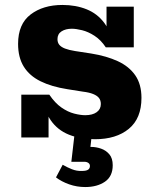

<svg xmlns="http://www.w3.org/2000/svg" viewBox="-20 -555 641 775"><path d="M363 7Q304 7 258 -11.5Q212 -30 184.5 -70Q157 -110 152 -173H179Q202 -139 228 -121Q254 -103 279.5 -96.5Q305 -90 324 -90Q353 -90 370 -102Q387 -114 387 -135Q387 -150 379.5 -159.5Q372 -169 356 -175.5Q340 -182 315 -185L252 -195Q188 -205 143.5 -227Q99 -249 76 -286Q53 -323 53 -378Q53 -458 103.5 -496.5Q154 -535 232 -535Q286 -535 329.5 -517.5Q373 -500 401 -462.5Q429 -425 433 -364H407Q387 -394 361.5 -410.5Q336 -427 311.5 -433Q287 -439 270 -439Q245 -439 228.5 -428.5Q212 -418 212 -397Q212 -383 219.5 -374Q227 -365 242.5 -359Q258 -353 283 -349L348 -339Q410 -329 455.5 -308Q501 -287 526 -251Q551 -215 551 -160Q551 -77 500 -35Q449 7 363 7ZM66 0V-173H152L176 -122V0ZM433 -364 410 -414V-528H520V-364ZM324 200Q290 200 259 189Q228 178 206 161L233 110Q250 120 270 128Q290 136 311 135Q328 135 335.5 130Q343 125 343 115Q343 107 336.5 102.5Q330 98 320 98H268L280 -6H350L345 38H348Q368 38 388 45Q408 52 421.5 68Q435 84 435 112Q435 157 403.5 178.5Q372 200 324 200Z"/></svg>

Font: Montagu Slab 24pt
Style: Bold
Weight: 700
Designer: Florian Karsten
Foundry: Florian Karsten
Version: Version 1.000